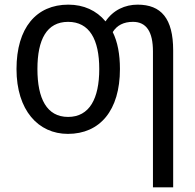

<svg xmlns="http://www.w3.org/2000/svg" viewBox="-20 -566 841 826"><path d="M496 -269C496 -332 486 -386 465 -428C483 -457 512 -472 552 -472C610 -472 638 -429 638 -345V240H725V-349C725 -487 673 -546 572 -546C518 -546 467 -523 434 -474C395 -521 340 -546 274 -546C136 -546 51 -446 51 -269C51 -91 145 10 272 10C410 10 496 -91 496 -269ZM141 -269C141 -396 181 -472 273 -472C365 -472 407 -396 407 -269C407 -142 365 -63 273 -63C181 -63 141 -142 141 -269Z"/></svg>

Font: Noto Sans Thai
Style: Regular
Weight: 400
Designer: Monotype Design Team
Foundry: Monotype Imaging Inc.
Version: Version 1.901